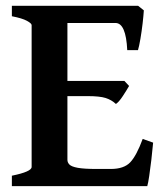

<svg xmlns="http://www.w3.org/2000/svg" viewBox="-20 -635 565 655"><path d="M470.7 -599.6Q469.7 -583 466.6 -555.7Q463.4 -528.3 459 -502.4Q454.6 -476.6 450.7 -463.9H414.1Q409.7 -556.6 374 -556.6H184.6L198.7 -615.2H451.2ZM420.4 -341.8Q412.6 -328.1 399.4 -307.9Q386.2 -287.6 375.5 -280.3Q360.4 -294.4 340.1 -300.8Q319.8 -307.1 278.8 -307.1H177.7L188.5 -358.9H404.3ZM502.4 -148.4Q500 -120.6 496.3 -89.6Q492.7 -58.6 489 -34.2Q485.4 -9.8 482.4 0H20.5V-35.6Q87.9 -49.3 87.9 -65.4V-549.3Q87.9 -555.2 71.8 -564Q55.7 -572.8 20.5 -579.6V-615.2H198.7H280.8V-579.6Q248 -572.8 229 -569.8Q210 -566.9 210 -560.1V-89.8Q210 -80.6 217 -73.5Q224.1 -66.4 245.4 -62.5Q266.6 -58.6 309.6 -58.6H357.9Q402.8 -58.6 424.3 -81.3Q445.8 -104 466.8 -161.1Z"/></svg>

Font: Gentium Plus
Style: Bold
Weight: 700
Designer: Victor Gaultney, Annie Olsen, Iska Routamaa, Becca Hirsbrunner
Foundry: SIL International
Version: Version 6.101